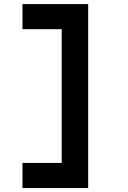

<svg xmlns="http://www.w3.org/2000/svg" viewBox="-20 -818 626 942"><path d="M90.3 104.5V-18.6H282.7V-674.8H90.3V-797.9H412.6V104.5Z"/></svg>

Font: Caskaydia Cove
Style: Bold
Weight: 700
Monospace: yes
Designer: Aaron Bell
Foundry: Saja Typeworks
Version: Version 4.300; ttfautohint (v1.8.3)